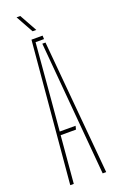

<svg xmlns="http://www.w3.org/2000/svg" viewBox="-178 -981 621 1024"><g transform="rotate(-20 132.0 -469.5)"><path d="M30 0 101 -800H164L165 -780H117L90 -460L75 -288H165L160 -268H73L50 0ZM214 0 174 -461 148 -760H166L234 0ZM122 -840 67 -939H88L143 -840Z"/></g></svg>

Font: Big Shoulders Stencil Display Thin
Style: Regular
Weight: 100
Designer: Patric King
Foundry: XO Type Co
Version: Version 1.000